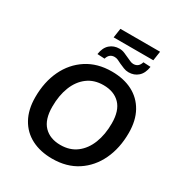

<svg xmlns="http://www.w3.org/2000/svg" viewBox="-227 -1154 1238 1320"><g transform="rotate(30 392.5 -494.0)"><path d="M381 10Q287 10 217 -26Q147 -62 108.5 -131.5Q70 -201 70 -299Q70 -420 114.5 -513.5Q159 -607 242 -661Q325 -715 439 -715Q534 -715 603.5 -679Q673 -643 711.5 -574Q750 -505 750 -407Q750 -286 705.5 -192Q661 -98 578.5 -44Q496 10 381 10ZM383 -100Q458 -100 510 -139.5Q562 -179 589 -248Q616 -317 616 -405Q616 -506 568 -555.5Q520 -605 436 -605Q362 -605 310 -566Q258 -527 231 -458.5Q204 -390 204 -301Q204 -199 252 -149.5Q300 -100 383 -100ZM331 -924 342 -998H657L646 -924ZM539 -767Q518 -767 498.5 -775Q479 -783 461 -791Q446 -799 432.5 -805Q419 -811 405 -811Q363 -811 350 -766L292 -769Q300 -823 330.5 -850Q361 -877 406 -877Q427 -877 446 -869Q465 -861 482 -853Q498 -846 512 -839.5Q526 -833 539 -833Q581 -833 594 -878L652 -875Q644 -821 613.5 -794Q583 -767 539 -767Z"/></g></svg>

Font: Nunito Sans
Style: Bold Italic
Weight: 700
Italic angle: -9°
Designer: Vernon Adams
Foundry: Vernon Adams
Version: Version 3.006; ttfautohint (v1.8.3)